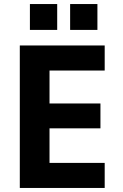

<svg xmlns="http://www.w3.org/2000/svg" viewBox="-20 -930 607 950"><path d="M78 0V-705H498V-581H225V-418H477V-295H225V-124H498V0ZM327 -782V-910H462V-782ZM128 -782V-910H263V-782Z"/></svg>

Font: Nunito Sans 7pt Condensed ExtraBold
Style: Regular
Weight: 800
Width: 3
Designer: Vernon Adams
Foundry: Vernon Adams
Version: Version 3.101;gftools[0.9.27]